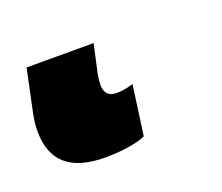

<svg xmlns="http://www.w3.org/2000/svg" viewBox="-86 -9 365 315"><g transform="rotate(-20 96.5 148.5)"><path d="M124 229 136 142Q120 147 107 147Q86 147 86 125Q86 118 88 107L99 57H-18L-33 128Q-37 145 -37 162Q-37 240 53 240Q75 240 94 237Q113 234 124 229Z"/></g></svg>

Font: Noto Sans Display SemiCondensed Black
Style: Italic
Weight: 900
Width: 4
Designer: Monotype Design team
Foundry: Monotype Imaging Inc.
Version: 1.000